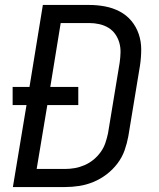

<svg xmlns="http://www.w3.org/2000/svg" viewBox="-20 -755 640 775"><path d="M32 0 87 -331H31V-404H99L153 -735H340Q373 -735 404.5 -729Q436 -723 463.5 -708.5Q491 -694 510.5 -670.5Q530 -647 540 -617.5Q550 -588 550 -555.5Q550 -523 545 -490L498 -205Q493 -177 483 -148.5Q473 -120 454 -95Q435 -70 410 -51Q385 -32 357 -20.5Q329 -9 300 -4.5Q271 0 242 0ZM128 -73H242Q262 -73 282 -76.5Q302 -80 321.5 -88.5Q341 -97 357.5 -110.5Q374 -124 386.5 -141.5Q399 -159 405.5 -178.5Q412 -198 416 -217L463 -502Q466 -523 466.5 -543.5Q467 -564 461.5 -583Q456 -602 445 -617.5Q434 -633 417.5 -643Q401 -653 381 -657.5Q361 -662 340 -662H225L183 -404H296V-331H171Z"/></svg>

Font: Iosevka Extended Oblique
Style: Regular
Weight: 400
Width: 7
Italic angle: -9°
Monospace: yes
Designer: Belleve Invis
Foundry: Belleve Invis
Version: Version 32.0.1; ttfautohint (v1.8.4)